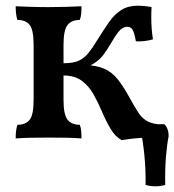

<svg xmlns="http://www.w3.org/2000/svg" viewBox="-20 -483 612 674"><path d="M407 9Q384 -4 368 -31Q352 -58 338.5 -90Q325 -122 308.5 -151.5Q292 -181 267 -199.5Q242 -218 203 -218V-261Q237 -261 256.5 -270Q276 -279 290.5 -297Q305 -315 320 -340Q343 -377 362.5 -405Q382 -433 406 -448Q430 -463 463 -463Q475 -463 489 -461.5Q503 -460 512 -458Q511 -442 511 -422Q511 -402 512.5 -382Q514 -362 517 -345Q505 -341 487.5 -339Q470 -337 457 -338Q451 -371 444.5 -380Q438 -389 428 -389Q410 -389 396.5 -372Q383 -355 367 -327Q355 -307 344 -292Q333 -277 318 -266Q303 -255 278 -244L268 -256Q318 -254 345.5 -242Q373 -230 393 -205Q413 -180 436 -138Q452 -109 464.5 -89.5Q477 -70 493 -60Q509 -50 533 -47Q533 -33 532 -21Q531 -9 526 0Q508 0 489.5 0.5Q471 1 451 3Q431 5 407 9ZM35 3Q35 -13 36.5 -24Q38 -35 41 -45Q71 -45 84.5 -63Q98 -81 98 -132V-326Q98 -377 84.5 -395Q71 -413 41 -413Q38 -423 36.5 -434.5Q35 -446 35 -461Q58 -460 88 -459Q118 -458 151 -458Q183 -458 213.5 -459Q244 -460 266 -461Q266 -446 265 -434.5Q264 -423 260 -413Q231 -413 217 -395Q203 -377 203 -326V-132Q203 -81 217 -63Q231 -45 260 -45Q264 -35 265 -24Q266 -13 266 3Q244 1 213.5 0.5Q183 0 151 0Q118 0 88 0.5Q58 1 35 3ZM491 166Q492 115 487 63.5Q482 12 473 -29L493 -47H557Q572 -32 572 -5Q566 25 562.5 68.5Q559 112 560 166Q545 171 526 171Q507 171 491 166Z"/></svg>

Font: Vollkorn Medium
Style: Regular
Weight: 500
Designer: Friedrich Althausen
Foundry: Friedrich Althausen
Version: Version 5.000